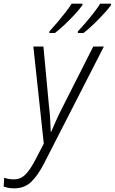

<svg xmlns="http://www.w3.org/2000/svg" viewBox="-124 -786 626 1048"><path d="M-47 242Q-66 242 -79.5 239Q-93 236 -104 232L-101 184Q-90 188 -77 190.5Q-64 193 -48 193Q-12 193 13.5 168Q39 143 66 92L115 -2L58 -532H113L143 -210Q148 -171 150 -132Q152 -93 153 -66H155Q165 -90 182.5 -128.5Q200 -167 216 -198L385 -532H443L116 107Q82 173 45.5 207.5Q9 242 -47 242ZM301 -615Q323 -638 346 -665Q369 -692 389.5 -718.5Q410 -745 423 -766H482V-758Q467 -737 441 -709Q415 -681 386 -653Q357 -625 332 -606H301ZM146 -615Q167 -638 190 -665Q213 -692 233.5 -718.5Q254 -745 267 -766H326V-758Q311 -737 285.5 -709Q260 -681 230.5 -653Q201 -625 176 -606H145Z"/></svg>

Font: Noto Sans SemiCondensed Light
Style: Italic
Weight: 300
Width: 4
Italic angle: -12°
Designer: Monotype Design Team
Foundry: Monotype Imaging Inc.
Version: Version 2.013; ttfautohint (v1.8.4.7-5d5b)